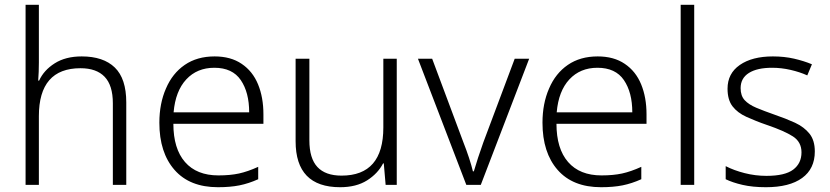

<svg xmlns="http://www.w3.org/2000/svg" viewBox="-20 -780 3503 810"><path d="M87.9 0V-759.8H144V-516.1Q144 -476.1 141.1 -439.9H145Q165 -483.9 210.9 -512.9Q256.8 -542 324.7 -542Q416 -542 464.4 -495.1Q512.7 -448.2 512.7 -348.1V0H456.1V-344.2Q456.1 -419.9 421.4 -456.1Q386.7 -492.2 319.8 -492.2Q144 -492.2 144 -290V0Z M885.3 -542Q953.6 -542 999.5 -510.7Q1045.9 -479.5 1068.6 -424.3Q1091.3 -369.1 1091.3 -297.9V-257.8H711.4Q711.4 -152.8 760.5 -96.4Q809.6 -40 901.4 -40Q951.2 -40 988.3 -48.1Q1025.4 -56.2 1069.3 -76.2V-23.9Q1029.3 -5.9 990.2 2Q951.2 9.8 899.4 9.8Q780.3 9.8 716.3 -63.2Q652.3 -136.2 652.3 -262.2Q652.3 -343.3 680.2 -406.7Q707.5 -470.7 759.5 -506.3Q811.5 -542 885.3 -542ZM884.3 -494.1Q811.5 -494.1 765.9 -445.1Q720.2 -396 712.4 -306.2H1031.2Q1031.2 -390.1 995.8 -442.1Q960.4 -494.1 884.3 -494.1Z M1597.2 -242.2V-532.2H1653.8V0H1606.9L1599.1 -90.8H1596.2Q1574.2 -47.9 1528.6 -19Q1482.9 9.8 1415 9.8Q1227.1 9.8 1227.1 -184.1V-532.2H1285.2V-188Q1285.2 -111.8 1319.1 -75.4Q1353 -39.1 1420.9 -39.1Q1597.2 -39.1 1597.2 -242.2Z M2212.4 -532.2 2008.3 0H1947.3L1743.2 -532.2H1803.2L1935.1 -179.2Q1948.2 -146 1958.7 -114Q1969.2 -82 1975.1 -57.1H1979Q1986.3 -82 1996.8 -114.5Q2007.3 -147 2019 -179.2L2151.4 -532.2Z M2501.5 -542Q2569.8 -542 2615.7 -510.7Q2662.1 -479.5 2684.8 -424.3Q2707.5 -369.1 2707.5 -297.9V-257.8H2327.6Q2327.6 -152.8 2376.7 -96.4Q2425.8 -40 2517.6 -40Q2567.4 -40 2604.5 -48.1Q2641.6 -56.2 2685.5 -76.2V-23.9Q2645.5 -5.9 2606.4 2Q2567.4 9.8 2515.6 9.8Q2396.5 9.8 2332.5 -63.2Q2268.6 -136.2 2268.6 -262.2Q2268.6 -343.3 2296.4 -406.7Q2323.7 -470.7 2375.7 -506.3Q2427.7 -542 2501.5 -542ZM2500.5 -494.1Q2427.7 -494.1 2382.1 -445.1Q2336.4 -396 2328.6 -306.2H2647.5Q2647.5 -390.1 2612.1 -442.1Q2576.7 -494.1 2500.5 -494.1Z M2851.6 -759.8H2908.7V0H2851.6Z M3417.5 -141.1Q3417.5 -67.9 3364 -29.1Q3310.5 9.8 3211.4 9.8Q3155.3 9.8 3112.8 0Q3070.3 -9.8 3041.5 -23.9V-79.1Q3076.7 -61 3121.6 -49.6Q3166.5 -38.1 3213.4 -38.1Q3291.5 -38.1 3326.4 -64.5Q3361.3 -90.8 3361.3 -137.2Q3361.3 -181.2 3325 -204.6Q3288.6 -228 3215.3 -252.9Q3190.9 -261.2 3169.2 -270Q3147.5 -278.8 3128.9 -287.1Q3091.3 -304.2 3070.3 -331.5Q3049.3 -358.9 3049.3 -405.8Q3049.3 -470.2 3101.3 -506.1Q3153.3 -542 3240.7 -542Q3288.6 -542 3330.1 -532.5Q3371.6 -522.9 3405.3 -508.8L3385.7 -461.9Q3354.5 -476.1 3315.4 -485.1Q3276.4 -494.1 3237.3 -494.1Q3174.3 -494.1 3139.4 -472.2Q3104.5 -450.2 3104.5 -408.2Q3104.5 -376 3121.6 -357.4Q3138.7 -338.9 3170.7 -325.4Q3202.6 -312 3248.5 -295.9Q3294.4 -280.3 3334 -262.2Q3372.6 -244.1 3395 -216.1Q3417.5 -188 3417.5 -141.1Z"/></svg>

Font: Nokora Light
Style: Regular
Weight: 300
Designer: Danh Hong
Version: Version 8.000; ttfautohint (v1.8.3)